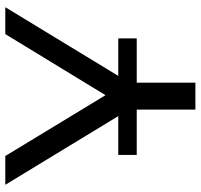

<svg xmlns="http://www.w3.org/2000/svg" viewBox="-36 -704 740 707"><g transform="rotate(-90 333.5 -350.0)"><path d="M661 -700H562L337 -331L113 -700H7L260 -284H117V-216H284V0H383V-216H546V-284H408Z"/></g></svg>

Font: AWKNG-Font Medium
Style: Regular
Weight: 500
Designer: Awakening Church
Foundry: Awakening Church
Version: Version 1.700;PS 001.700;hotconv 1.0.88;makeotf.lib2.5.64775